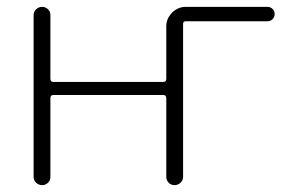

<svg xmlns="http://www.w3.org/2000/svg" viewBox="-20 -540 869 560"><path d="M760 -520Q769 -520 775 -514Q781 -508 781 -499Q781 -490 775 -484Q769 -478 760 -478H522Q514 -478 514 -470V-24Q514 -14 506.5 -7Q499 0 489 0Q479 0 472 -7Q465 -14 465 -24V-254Q465 -263 456 -263H136Q127 -263 127 -254V-24Q127 -14 120 -7Q113 0 103 0Q93 0 85.5 -7Q78 -14 78 -24V-496Q78 -506 85.5 -513Q93 -520 103 -520Q113 -520 120 -513Q127 -506 127 -496V-310Q127 -301 136 -301H456Q465 -301 465 -310V-463Q465 -486 482 -503Q499 -520 522 -520Z"/></svg>

Font: Rounded Mplus 1c Light
Style: Regular
Weight: 300
Version: Version 1.059.20150529